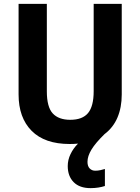

<svg xmlns="http://www.w3.org/2000/svg" viewBox="-20 -734 725 992"><path d="M432 102Q432 125 443.5 136.5Q455 148 472 148Q486 148 499.5 145Q513 142 522 139V227Q507 232 488 235Q469 238 448 238Q391 238 360.5 207Q330 176 330 124Q330 92 344.5 62Q359 32 383 8Q363 10 340 10Q211 10 143.5 -58Q76 -126 76 -246V-714H222V-262Q222 -181 252.5 -148Q283 -115 343 -115Q406 -115 435 -150Q464 -185 464 -263V-714H609V-246Q609 -179 587 -127Q565 -75 520 -41Q473 5 452.5 39Q432 73 432 102Z"/></svg>

Font: Noto Sans Armenian SemiCondensed
Style: Bold
Weight: 700
Width: 4
Designer: Monotype Design Team
Foundry: Monotype Imaging Inc.
Version: Version 2.008; ttfautohint (v1.8.4.7-5d5b)